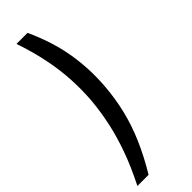

<svg xmlns="http://www.w3.org/2000/svg" viewBox="-300 -726 923 923"><g transform="rotate(-45 161.5 -265.0)"><path d="M72 182H-4Q41 93 68 16.5Q95 -60 109.5 -129Q124 -198 130 -266Q135 -333 131.5 -402Q128 -471 113 -547Q98 -623 68 -712H143Q196 -597 214.5 -488Q233 -379 224 -266Q218 -190 200.5 -117Q183 -44 151 30Q119 104 72 182Z"/></g></svg>

Font: Muli Medium
Style: Italic
Weight: 500
Italic angle: -4.541°
Designer: Vernon Adams
Foundry: Vernon Adams
Version: Version 2.100; ttfautohint (v1.8.1.43-b0c9)